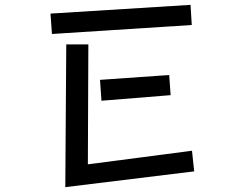

<svg xmlns="http://www.w3.org/2000/svg" viewBox="-20 -746 1040 791"><path d="M188 -690 765 -726 770 -643 194 -606ZM253 -563H344L342 -69L771 -125L780 -40L249 25ZM392 -417 677 -437 683 -354 398 -331Z"/></svg>

Font: Moralerspace Krypton JPDOC
Style: Regular
Weight: 400
Version: v0.0.6; ttfautohint (v1.8.4.7-5d5b-dirty) -l 6 -r 45 -G 200 